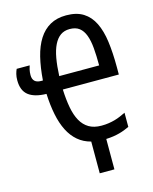

<svg xmlns="http://www.w3.org/2000/svg" viewBox="-136 -812 869 1087"><g transform="rotate(-15 298.0 -268.5)"><path d="M357.9 -725.1Q418.9 -725.1 458 -700.4Q497.1 -675.8 519.8 -629.6Q542.5 -583.5 551.3 -517.3Q560.1 -451.2 560.1 -368.2V-324.2H231.9Q234.4 -264.6 243.2 -217.3Q252 -169.9 270.3 -137.2Q288.6 -104.5 317.9 -87.2Q347.2 -69.8 391.1 -69.8Q414.1 -69.8 433.3 -72.8Q452.6 -75.7 470 -80.6Q487.3 -85.4 503.2 -92.3Q519 -99.1 535.2 -106.9V-23.9Q520.5 -17.1 506.1 -11.5Q491.7 -5.9 475.3 -1.5Q459 2.9 439.9 5.9Q420.9 8.8 397 9.8V188H311V2Q267.1 -9.3 235.4 -36.4Q203.6 -63.5 182.6 -105Q161.6 -146.5 150.4 -201.7Q139.2 -256.8 136.2 -324.2Q65.9 -325.7 31 -353.5Q-3.9 -381.3 -3.9 -440.9Q-3.9 -461.4 0.2 -477.5Q4.4 -493.7 9.8 -504.9H85.9Q83 -497.6 79.6 -482.4Q76.2 -467.3 76.2 -450.2Q76.2 -402.8 126 -402.8H136.2Q141.6 -478 156.2 -537.6Q170.9 -597.2 197.5 -638.9Q224.1 -680.7 263.7 -702.9Q303.2 -725.1 357.9 -725.1ZM356.9 -645Q325.7 -645 303.2 -629.2Q280.8 -613.3 265.6 -582.5Q250.5 -551.8 242.4 -506.6Q234.4 -461.4 231.9 -402.8H465.8Q465.8 -460 461.9 -504.9Q458 -549.8 446.3 -581.1Q434.6 -612.3 413.3 -628.7Q392.1 -645 356.9 -645Z"/></g></svg>

Font: Noto Mono
Style: Regular
Weight: 400
Designer: Monotype Design Team
Foundry: Monotype Imaging Inc.
Version: Version 1.00